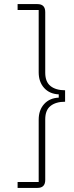

<svg xmlns="http://www.w3.org/2000/svg" viewBox="-20 -780 362 938"><path d="M163 -760Q201 -760 201 -721V-425Q201 -380 227 -359.5Q253 -339 298 -339V-283Q253 -283 227 -262.5Q201 -242 201 -197V99Q201 138 163 138H66V109H169V-195Q169 -242 195.5 -271.5Q222 -301 267 -303V-319Q222 -321 195.5 -350.5Q169 -380 169 -427V-731H66V-760Z"/></svg>

Font: IBM Plex Sans Hebrew ExtraLight
Style: Regular
Weight: 200
Designer: Mike Abbink, Paul van der Laan, Pieter van Rosmalen, Yanek Iontef
Foundry: Bold Monday
Version: Version 1.2